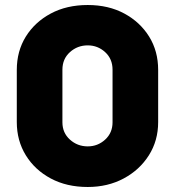

<svg xmlns="http://www.w3.org/2000/svg" viewBox="-20 -733 698 766"><path d="M330 13Q246 13 182.5 -21Q119 -55 83 -113.5Q47 -172 47 -246V-454Q47 -529 83 -587Q119 -645 182.5 -679Q246 -713 330 -713Q413 -713 476 -679Q539 -645 575 -587Q611 -529 611 -454V-246Q611 -172 574 -113.5Q537 -55 473.5 -21Q410 13 330 13ZM330 -149Q370 -149 399.5 -176Q429 -203 429 -245V-455Q429 -498 399.5 -525Q370 -552 330 -552Q289 -552 259 -525Q229 -498 229 -455V-245Q229 -203 259 -176Q289 -149 330 -149Z"/></svg>

Font: MuseoModerno ExtraBold
Style: Regular
Weight: 800
Designer: Pablo Cosgaya, Héctor Gatti, Marcela Romero, and the Authors of The MuseoModerno Project.
Foundry: Omnibus-Type Team
Version: Version 1.001